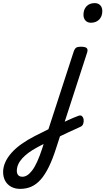

<svg xmlns="http://www.w3.org/2000/svg" viewBox="-283 -815 677 1233"><path d="M80 -8Q100 -18 119 -27Q138 -36 155.5 -44Q173 -52 189.5 -59Q206 -66 220 -71Q235 -77 243.5 -69Q252 -61 254 -47.5Q256 -34 251.5 -20.5Q247 -7 236 -2Q216 7 196 16.5Q176 26 154.5 35.5Q133 45 112.5 55.5Q92 66 70 76ZM-154 398Q-186 398 -211 384.5Q-236 371 -249.5 346.5Q-263 322 -263 289Q-263 259 -249.5 228Q-236 197 -209.5 167Q-183 137 -145 110Q-107 83 -60 59Q-38 48 -16 37Q6 26 28 15L190 -483Q197 -503 206.5 -509Q216 -515 235 -515Q266 -515 274.5 -505.5Q283 -496 276 -476L77 138Q55 207 30.5 257Q6 307 -21.5 338Q-49 369 -81.5 383.5Q-114 398 -154 398ZM-139 320Q-124 320 -109 311Q-94 302 -77.5 281Q-61 260 -44.5 224Q-28 188 -10 133L-3 110Q-14 115 -25 121Q-36 127 -47 133Q-77 149 -100.5 166.5Q-124 184 -141 203Q-158 222 -166.5 242Q-175 262 -175 283Q-175 294 -171 302.5Q-167 311 -159 315.5Q-151 320 -139 320ZM301 -669Q279 -669 266 -683Q253 -697 253 -720Q253 -754 272.5 -774.5Q292 -795 325 -795Q348 -795 361 -781Q374 -767 374 -744Q374 -710 354 -689.5Q334 -669 301 -669Z"/></svg>

Font: Playwrite HR
Style: Regular
Weight: 400
Designer: Veronika Burian, José Scaglione
Foundry: TypeTogether
Version: Version 1.002